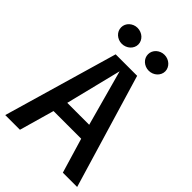

<svg xmlns="http://www.w3.org/2000/svg" viewBox="-253 -952 1052 1052"><g transform="rotate(45 273.5 -425.5)"><path d="M187.5 -663.1H354L552.2 0H441.4L380.9 -202.6H166.5L108.9 0H-4.9ZM357.9 -287.6 268.6 -612.8 188 -287.6ZM169.9 -727.5Q156.2 -727.5 144.3 -732.4Q132.3 -737.3 123.3 -745.6Q114.3 -753.9 109.1 -765.1Q104 -776.4 104 -789.1Q104 -801.8 109.1 -813Q114.3 -824.2 123.3 -832.5Q132.3 -840.8 144.3 -845.7Q156.2 -850.6 169.9 -850.6Q183.6 -850.6 196 -845.7Q208.5 -840.8 217.5 -832.5Q226.6 -824.2 231.9 -813Q237.3 -801.8 237.3 -789.1Q237.3 -776.4 231.9 -765.1Q226.6 -753.9 217.5 -745.6Q208.5 -737.3 196 -732.4Q183.6 -727.5 169.9 -727.5ZM378.9 -727.5Q365.2 -727.5 353 -732.4Q340.8 -737.3 331.8 -745.6Q322.8 -753.9 317.6 -765.1Q312.5 -776.4 312.5 -789.1Q312.5 -801.8 317.6 -813Q322.8 -824.2 331.8 -832.5Q340.8 -840.8 353 -845.7Q365.2 -850.6 378.9 -850.6Q392.6 -850.6 404.8 -845.7Q417 -840.8 426 -832.5Q435.1 -824.2 440.4 -813Q445.8 -801.8 445.8 -789.1Q445.8 -776.4 440.4 -765.1Q435.1 -753.9 426 -745.6Q417 -737.3 404.8 -732.4Q392.6 -727.5 378.9 -727.5Z"/></g></svg>

Font: Basic
Style: Regular
Weight: 400
Designer: Magnus Gaarde
Foundry: Magnus Gaarde
Version: Version 1.003; ttfautohint (v1.1) -l 6 -r 16 -G 0 -x 16 -D l